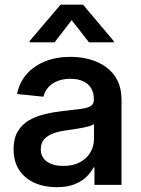

<svg xmlns="http://www.w3.org/2000/svg" viewBox="-20 -777 592 807"><path d="M217.8 9.8Q166.5 9.8 125.5 -8.3Q84.5 -26.4 60.8 -62Q37.1 -97.7 37.1 -149.9Q37.1 -194.8 54.2 -223.9Q71.3 -252.9 100.3 -270.3Q129.4 -287.6 166.3 -296.6Q203.1 -305.7 242.2 -310.1Q291 -315.4 319.8 -319.3Q348.6 -323.2 361.6 -331.5Q374.5 -339.8 374.5 -358.4V-361.8Q374.5 -387.2 363 -406.2Q351.6 -425.3 329.6 -435.5Q307.6 -445.8 275.9 -445.8Q244.1 -445.8 220.2 -435.8Q196.3 -425.8 181.9 -408.7Q167.5 -391.6 162.6 -370.6L51.8 -381.8Q61 -429.7 91.3 -464.6Q121.6 -499.5 168.7 -518.8Q215.8 -538.1 276.4 -538.1Q319.3 -538.1 357.9 -527.3Q396.5 -516.6 426.5 -494.6Q456.5 -472.7 473.6 -438.7Q490.7 -404.8 490.7 -358.9V0H377V-73.7H373.5Q362.3 -51.8 342.3 -32.7Q322.3 -13.7 291.7 -2Q261.2 9.8 217.8 9.8ZM245.6 -79.6Q287.1 -79.6 316.2 -95.2Q345.2 -110.8 360.1 -136.7Q375 -162.6 375 -193.4V-255.4Q369.1 -251 356.2 -247.1Q343.3 -243.2 325.7 -239.7Q308.1 -236.3 289.6 -233.6Q271 -231 254.4 -228.5Q226.1 -224.6 202.6 -215.8Q179.2 -207 165.3 -191.2Q151.4 -175.3 151.4 -149.9Q151.4 -116.2 177.2 -97.9Q203.1 -79.6 245.6 -79.6ZM354 -599.1 281.2 -692.4 209.5 -599.1H104.5V-604.5L234.4 -757.3H329.1L458 -604.5V-599.1Z"/></svg>

Font: Inter Cardless Tabular Medium
Style: Regular
Weight: 500
Designer: Rasmus Andersson
Foundry: rsms
Version: Version 4.000;git-4fc901f